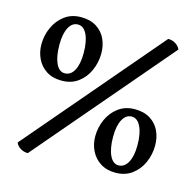

<svg xmlns="http://www.w3.org/2000/svg" viewBox="-99 -758 891 873"><g transform="rotate(15 346.5 -321.5)"><path d="M105.4 12Q85 12 69.4 1.8Q53.7 -8.4 48.5 -22.9L588 -655Q607.9 -655 623.7 -644.8Q639.6 -634.6 645 -620.1ZM512.8 -5Q470.9 -5 441.6 -23.9Q412.3 -42.8 397.1 -73.8Q381.8 -104.8 381.8 -141Q381.8 -183.3 398.8 -221.3Q415.7 -259.3 448 -283.1Q480.3 -307 524.8 -307Q568.3 -307 597.6 -288.5Q626.9 -270.1 641.4 -239.4Q655.9 -208.6 655.9 -171Q655.9 -128.2 638.9 -90.2Q622 -52.3 589.9 -28.6Q557.9 -5 512.8 -5ZM517.8 -41Q545.5 -41 561.7 -70.5Q577.9 -100.1 577.9 -151Q577.9 -206.5 562.2 -238.7Q546.5 -271 519.8 -271Q492.6 -271 476.7 -241.7Q460.8 -212.5 460.8 -161Q460.8 -106.1 476 -73.5Q491.2 -41 517.8 -41ZM168.2 -346Q125.2 -346 96.1 -364.9Q67 -383.8 52.1 -414.8Q37.1 -445.8 37.1 -482Q37.1 -524.3 54.4 -562.3Q71.6 -600.3 103.6 -624.1Q135.6 -648 180.2 -648Q223.6 -648 252.9 -629.5Q282.2 -611.1 296.7 -580.4Q311.2 -549.6 311.2 -512Q311.2 -469.7 294.2 -431.5Q277.3 -393.3 245.2 -369.6Q213.2 -346 168.2 -346ZM173.2 -382Q201.4 -382 217.3 -411.5Q233.2 -441.1 233.2 -492Q233.2 -547.5 217.8 -579.7Q202.4 -612 175.2 -612Q147.9 -612 132.3 -582.7Q116.7 -553.5 116.7 -502Q116.7 -447.1 131.6 -414.5Q146.5 -382 173.2 -382Z"/></g></svg>

Font: Petrona
Style: Regular
Weight: 400
Designer: Ringo R. Seeber
Foundry: Ringo R. Seeber
Version: Version 2.001; ttfautohint (v1.8.3)